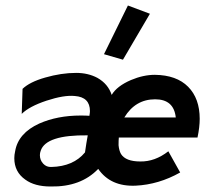

<svg xmlns="http://www.w3.org/2000/svg" viewBox="-20 -667 783 698"><path d="M698 -167H412Q411 -158 411 -139Q413 -119 420 -107Q437 -80 490 -80Q543 -79 592 -117L635 -40Q557 4 473 8Q382 12 337 -53Q274 13 164 11Q106 11 72 -14Q32 -42 32 -92Q32 -104 35 -117Q46 -183 123 -218Q189 -247 273 -247Q294 -247 305 -246Q307 -258 307 -263Q307 -314 252 -318Q213 -322 149 -301Q86 -280 59 -253L62 -344Q88 -369 144 -385Q203 -402 257 -402Q300 -402 334 -384Q373 -362 386 -322Q405 -354 456 -376Q501 -395 543 -395Q622 -394 664 -351.5Q706 -309 706 -235Q706 -205 698 -167ZM432 -240H619Q612 -306 544 -306Q472 -306 432 -240ZM299 -175Q147 -177 128 -119Q125 -111 125 -103Q125 -85 137 -72Q149 -59 167 -60Q247 -62 289 -113Q294 -148 299 -175ZM445 -647 525 -617 427 -450 358 -470ZM445 -647 525 -617 427 -450 358 -470Z"/></svg>

Font: GFS Neohellenic Rg
Style: Bold Italic
Weight: 700
Italic angle: -12°
Designer: Designed by Takis Katsoulidis and George D. Matthiopoulos.
Foundry: Designed by Takis Katsoulidis and George D. Matthiopoulos.
Version: Version 1.0